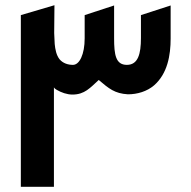

<svg xmlns="http://www.w3.org/2000/svg" viewBox="-20 -717 735 737"><path d="M60 -659V0H187V-382C188 -378 195 -374 198 -372C215 -362 237 -354 258 -354C305 -354 326 -380 359 -410C398 -377 420 -358 471 -355C507 -355 544 -366 571 -389C623 -434 635 -505 635 -569V-696L521 -659V-571C521 -510 510 -468 467 -468C424 -468 418 -507 418 -570V-696L305 -659V-570C305 -508 285 -468 260 -468C241 -468 222 -474 209 -489C196 -505 192 -528 190 -548L188 -590L189 -697Z"/></svg>

Font: All Genders v4
Style: Regular
Weight: 400
Designer: Rassam Alawdi
Foundry: Rassam Art
Version: Version 3.100;FEAKit 1.0